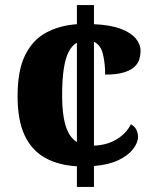

<svg xmlns="http://www.w3.org/2000/svg" viewBox="-20 -734 604 754"><path d="M282 -81Q210 -85 157.5 -114Q105 -143 77 -202Q49 -261 49 -357Q49 -457 78.5 -517Q108 -577 160.5 -605.5Q213 -634 282 -639V-714H349V-639Q415 -636 455 -620.5Q495 -605 513.5 -582.5Q532 -560 532 -534Q532 -519 527.5 -502.5Q523 -486 508.5 -472Q494 -458 466 -449.5Q438 -441 393 -441Q393 -484 384.5 -520.5Q376 -557 349 -570V-162Q401 -164 439 -187.5Q477 -211 494 -246Q509 -238 515.5 -224.5Q522 -211 522 -197Q522 -174 503 -149Q484 -124 446 -105.5Q408 -87 349 -82V0H282ZM282 -566Q263 -556 250 -531Q237 -506 230.5 -464Q224 -422 224 -358Q224 -310 230 -274Q236 -238 248.5 -213.5Q261 -189 282 -176Z"/></svg>

Font: Noto Serif Kannada ExtraBold
Style: Regular
Weight: 800
Version: Version 2.003